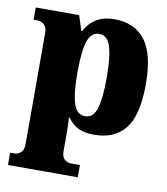

<svg xmlns="http://www.w3.org/2000/svg" viewBox="-85 -617 790 910"><g transform="rotate(10 310.0 -162.0)"><path d="M15 222V163H33Q53 163 66.5 150.5Q80 138 80 111V-425Q80 -451 66.5 -464Q53 -477 33 -477H15V-536H224L247 -464H251Q270 -502 305 -524Q340 -546 394 -546Q489 -546 540.5 -480.5Q592 -415 592 -267Q592 -119 541 -54.5Q490 10 392 10Q345 10 315 -4.5Q285 -19 265 -49H260Q262 -29 262.5 -10Q263 9 263 34V111Q263 138 276 150.5Q289 163 309 163H351V222ZM334 -69Q374 -69 389 -118Q404 -167 404 -267Q404 -367 388.5 -416Q373 -465 334 -465Q294 -465 278.5 -416Q263 -367 263 -267Q263 -167 278.5 -118Q294 -69 334 -69Z"/></g></svg>

Font: Noto Serif SemiCondensed Black
Style: Regular
Weight: 900
Width: 4
Designer: Monotype Design Team
Foundry: Monotype Imaging Inc.
Version: Version 2.014; ttfautohint (v1.8.4.7-5d5b)